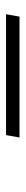

<svg xmlns="http://www.w3.org/2000/svg" viewBox="251 -944 84 626"><g transform="rotate(-90 293.0 -631.0)"><path d="M157.7 -609.4H551.8L559.6 -653.3H165.5Z"/></g></svg>

Font: Cascadia Code PL ExtraLight
Style: Italic
Weight: 200
Italic angle: -10°
Monospace: yes
Designer: Aaron Bell
Foundry: Saja Typeworks
Version: Version 2404.023